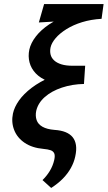

<svg xmlns="http://www.w3.org/2000/svg" viewBox="-20 -731 532 949"><path d="M233 198 190 159Q210 140 225.5 115Q241 90 248 60Q253 38 248 27Q243 16 230 11.5Q217 7 195 5Q139 0 102 -25Q65 -50 50 -88.5Q35 -127 44 -170Q51 -202 74 -234.5Q97 -267 136.5 -297Q176 -327 233.5 -352Q291 -377 366 -393L335 -316H305Q254 -316 217 -330Q180 -344 157 -368Q134 -392 126 -422.5Q118 -453 125 -486Q132 -518 157 -550.5Q182 -583 223 -610.5Q264 -638 320 -657Q376 -676 445 -682L482 -638Q430 -635 386 -621.5Q342 -608 308.5 -587Q275 -566 255 -542.5Q235 -519 230 -497Q226 -478 230 -461.5Q234 -445 247.5 -432.5Q261 -420 283.5 -413Q306 -406 339 -406H401L395 -316Q337 -315 286 -298Q235 -281 201.5 -251.5Q168 -222 159 -183Q154 -158 161 -137.5Q168 -117 190 -104.5Q212 -92 249 -89Q281 -87 303.5 -78Q326 -69 339 -53Q352 -37 355.5 -13.5Q359 10 352 42Q346 71 330.5 99Q315 127 291 151.5Q267 176 233 198ZM172 -620 198 -711H492L482 -638Z"/></svg>

Font: Ysabeau
Style: Bold Italic
Weight: 700
Italic angle: -12°
Designer: Christian Thalmann (Catharsis Fonts)
Version: Version 2.002